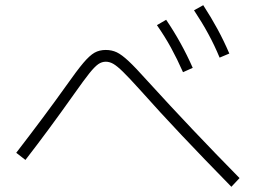

<svg xmlns="http://www.w3.org/2000/svg" viewBox="-20 -761 978 733"><path d="M579.1 -665 614.3 -685.5Q673.3 -598.6 715.8 -502L678.7 -485.4Q656.2 -536.1 632.8 -578.9Q609.4 -621.6 579.1 -665ZM720.7 -721.7 755.9 -741.2Q786.6 -693.8 810.5 -649.7Q834.5 -605.5 855.5 -556.6L818.4 -541Q798.8 -588.4 775.1 -631.8Q751.5 -675.3 720.7 -721.7ZM513.7 -418.9Q472.2 -464.8 449.7 -486.8Q427.2 -508.8 412.8 -517.1Q398.4 -525.4 383.8 -525.4Q368.7 -525.4 355.2 -516.1Q341.8 -506.8 321.5 -481.7Q301.3 -456.5 261.7 -400.4Q164.6 -263.2 77.1 -150.4L42 -177.7Q154.8 -324.2 230.5 -430.7Q273.9 -492.2 298.1 -520.8Q322.3 -549.3 340.8 -559.8Q359.4 -570.3 383.8 -570.3Q406.7 -570.3 425.8 -561.3Q444.8 -552.2 470.9 -527.8Q497.1 -503.4 543 -452.1Q710.9 -267.6 894.5 -81.1L863.3 -47.9Q756.3 -157.2 674.6 -243.7Q592.8 -330.1 513.7 -418.9Z"/></svg>

Font: Pretendard ExtraLight
Style: Regular
Weight: 200
Designer: Base glyphs from Inter by Rasmus Andersson; Hangeul glyphs from Noto Sans CJK(Source Han Sans) by Jang Soo-young and Kan
Foundry: Kil Hyung-jin
Version: Version 1.309